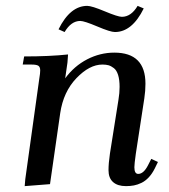

<svg xmlns="http://www.w3.org/2000/svg" viewBox="-20 -633 582 660"><path d="M58.1 -411.1 63 -439Q150.4 -439 213.9 -445.8L211.9 -418L204.1 -363.8Q234.9 -405.8 279.5 -429Q324.2 -452.1 373 -452.1Q480 -452.1 480 -345.2Q480 -320.3 476.1 -294.9L446.8 -104Q441.9 -68.8 441.9 -58.1Q441.9 -35.2 455.1 -35.2Q473.6 -35.2 488.8 -64.9L500 -86.9L522.9 -76.2L512.2 -54.2Q502.9 -35.6 491.2 -23.2Q479.5 -10.7 466.3 -4.4Q453.1 2 440.4 4.4Q427.7 6.8 413.1 6.8Q384.3 6.8 368.7 -7.1Q353 -21 353 -47.9Q353 -71.8 357.9 -105L387.2 -290Q391.1 -313 391.1 -334Q391.1 -358.9 386 -375.2Q380.9 -391.6 371.3 -398.9Q361.8 -406.2 353 -408.7Q344.2 -411.1 332 -411.1Q287.6 -411.1 242.7 -364.3Q197.8 -317.4 187 -244.1L151.9 0L64.9 6.8L66.9 -17.1L115.2 -363.8Q118.2 -380.9 118.2 -391.1Q118.2 -402.8 111.8 -407Q105.5 -411.1 87.9 -411.1ZM181.2 -532.2Q221.2 -612.8 279.8 -612.8Q295.4 -612.8 340.3 -594Q385.3 -575.2 398.9 -575.2Q430.7 -575.2 453.1 -612.8L474.1 -604Q434.1 -522.9 375 -522.9Q359.4 -522.9 314.5 -542Q269.5 -561 255.9 -561Q224.6 -561 202.1 -522.9Z"/></svg>

Font: Dihjauti
Style: Bold Italic
Weight: 700
Italic angle: -9°
Designer: T. Christopher White
Version: Version 3.0.0